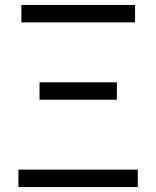

<svg xmlns="http://www.w3.org/2000/svg" viewBox="-20 -752 628 772"><path d="M54 0H534V-70H54ZM139 -351H450V-421H139ZM66 -662H523V-732H66Z"/></svg>

Font: Noto Sans CJK SC DemiLight
Style: Regular
Weight: 350
Designer: Ryoko NISHIZUKA 西塚涼子 (kana, bopomofo & ideographs); Paul D. Hunt (Latin, Greek & Cyrillic); Sandoll Communications 산돌커뮤니
Foundry: Adobe
Version: Version 2.004;hotconv 1.0.118;makeotfexe 2.5.65603